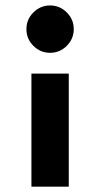

<svg xmlns="http://www.w3.org/2000/svg" viewBox="-20 -533 372 713"><path d="M96.7 -259.8H235.4V160.2H96.7ZM166 -512.7Q202.1 -512.7 228 -486.8Q253.9 -460.9 253.9 -424.8Q253.9 -388.7 228 -362.8Q202.1 -336.9 166 -336.9Q129.9 -336.9 104 -362.8Q78.1 -388.7 78.1 -424.8Q78.1 -460.9 104 -486.8Q129.9 -512.7 166 -512.7Z"/></svg>

Font: Sen ExtraBold
Style: Regular
Weight: 800
Version: Version 2.000;gftools[0.9.31]